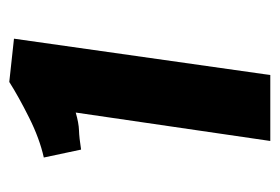

<svg xmlns="http://www.w3.org/2000/svg" viewBox="-114 -486 600 412"><g transform="rotate(-90 186.0 -280.0)"><path d="M89.5 0 150.5 -417.5Q128 -411 112.2 -410.5Q96.5 -410 71 -406L54 -486Q94.5 -495 139.5 -517.5Q184.5 -540 216 -560H217L309 -550L231 0Z"/></g></svg>

Font: Merriweather Sans Italic
Style: Bold
Weight: 700
Italic angle: -7.5°
Designer: Eben Sorkin
Foundry: Eben Sorkin
Version: Version 1.008; ttfautohint (v1.7.19-72a1) -l 8 -r 50 -G 200 